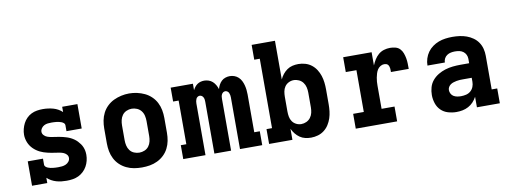

<svg xmlns="http://www.w3.org/2000/svg" viewBox="-60 -1065 3721 1403"><g transform="rotate(-10 1800.0 -363.5)"><path d="M341 8Q322 8 303 6Q284 4 265 -1.5Q246 -7 229 -16.5Q212 -26 198 -39V0H85V-181H198V-136Q198 -127 205.5 -120.5Q213 -114 222 -110.5Q231 -107 240 -105Q249 -103 258.5 -102Q268 -101 277.5 -100.5Q287 -100 296 -100Q311 -100 325.5 -101.5Q340 -103 353.5 -109Q367 -115 376.5 -127Q386 -139 386 -154Q386 -169 375.5 -180Q365 -191 351.5 -196Q338 -201 323.5 -203.5Q309 -206 294.5 -208Q280 -210 266 -212.5Q252 -215 237.5 -218.5Q223 -222 209.5 -226.5Q196 -231 183 -237.5Q170 -244 158 -252.5Q146 -261 135.5 -271.5Q125 -282 117 -294Q109 -306 103.5 -319.5Q98 -333 95 -347.5Q92 -362 92 -376Q92 -398 97.5 -419.5Q103 -441 113 -460.5Q123 -480 139 -496Q155 -512 174.5 -521.5Q194 -531 215.5 -534.5Q237 -538 259 -538Q279 -538 298 -535.5Q317 -533 335.5 -528Q354 -523 371 -513.5Q388 -504 402 -491V-530H515V-349H402V-394Q402 -403 394.5 -409.5Q387 -416 378 -419.5Q369 -423 360 -425Q351 -427 342 -428Q333 -429 323.5 -429.5Q314 -430 305 -430Q291 -430 277 -428.5Q263 -427 250.5 -420.5Q238 -414 229.5 -402Q221 -390 221 -376Q221 -362 231.5 -350.5Q242 -339 256 -334Q270 -329 284 -326.5Q298 -324 312.5 -322Q327 -320 341.5 -317.5Q356 -315 370 -311.5Q384 -308 398 -303.5Q412 -299 425 -292.5Q438 -286 450 -277.5Q462 -269 472 -258.5Q482 -248 490.5 -236Q499 -224 504.5 -210.5Q510 -197 512.5 -183Q515 -169 515 -154Q515 -132 509.5 -110Q504 -88 493 -68.5Q482 -49 465.5 -33.5Q449 -18 429 -8.5Q409 1 386.5 4.5Q364 8 341 8Z M900 8Q870 8 841 3Q812 -2 785 -15Q758 -28 736.5 -48.5Q715 -69 701.5 -95.5Q688 -122 682.5 -151Q677 -180 677 -210V-320Q677 -350 682.5 -379Q688 -408 701.5 -434.5Q715 -461 737 -482Q759 -503 785.5 -515.5Q812 -528 841 -534.5Q870 -541 900 -541Q930 -541 959 -534.5Q988 -528 1014.5 -515.5Q1041 -503 1063 -482Q1085 -461 1098.5 -434.5Q1112 -408 1117.5 -379Q1123 -350 1123 -320V-210Q1123 -180 1117.5 -151Q1112 -122 1098.5 -95.5Q1085 -69 1063.5 -48.5Q1042 -28 1015 -15Q988 -2 959 3Q930 8 900 8ZM900 -102Q920 -102 939 -110Q958 -118 970 -134Q982 -150 986.5 -170Q991 -190 991 -210V-320Q991 -340 986.5 -360Q982 -380 969.5 -396Q957 -412 938 -420Q919 -428 899 -428Q879 -428 860 -419.5Q841 -411 829.5 -395Q818 -379 813.5 -359.5Q809 -340 809 -320V-210Q809 -190 813.5 -170Q818 -150 830 -134Q842 -118 861 -110Q880 -102 900 -102Z M1207 0V-103H1248V-427H1207V-530H1372V-482Q1378 -494 1386.5 -505Q1395 -516 1406 -523.5Q1417 -531 1430 -534.5Q1443 -538 1457 -538Q1473 -538 1489.5 -532.5Q1506 -527 1518.5 -515.5Q1531 -504 1539.5 -489Q1548 -474 1553 -458Q1557 -474 1565 -489Q1573 -504 1585 -515.5Q1597 -527 1613.5 -532.5Q1630 -538 1646 -538Q1664 -538 1680.5 -532Q1697 -526 1710 -514Q1723 -502 1731 -486Q1739 -470 1743.5 -453Q1748 -436 1750 -418.5Q1752 -401 1752 -384V-103H1793V0H1628V-384Q1628 -392 1626.5 -400.5Q1625 -409 1621.5 -417Q1618 -425 1610.5 -430Q1603 -435 1595 -435Q1586 -435 1579 -430Q1572 -425 1568 -417Q1564 -409 1563 -400.5Q1562 -392 1562 -384V0H1438V-384Q1438 -392 1437 -400.5Q1436 -409 1432 -417Q1428 -425 1421 -430Q1414 -435 1405 -435Q1397 -435 1389.5 -430Q1382 -425 1378.5 -417Q1375 -409 1373.5 -400.5Q1372 -392 1372 -384V0Z M2155 8Q2133 8 2111.5 3Q2090 -2 2072 -14.5Q2054 -27 2040 -44.5Q2026 -62 2017 -82V0H1844V-110H1885V-625H1844V-735H2017V-448Q2026 -468 2040 -485.5Q2054 -503 2072 -515.5Q2090 -528 2111.5 -533Q2133 -538 2155 -538Q2181 -538 2206.5 -530.5Q2232 -523 2252.5 -507Q2273 -491 2287 -469Q2301 -447 2309 -422.5Q2317 -398 2320 -372Q2323 -346 2323 -320V-210Q2323 -184 2320 -158Q2317 -132 2309 -107.5Q2301 -83 2287 -61Q2273 -39 2252.5 -23Q2232 -7 2206.5 0.5Q2181 8 2155 8ZM2101 -102Q2121 -102 2139.5 -110.5Q2158 -119 2170 -135Q2182 -151 2186.5 -170.5Q2191 -190 2191 -210V-320Q2191 -340 2186.5 -359.5Q2182 -379 2170 -395Q2158 -411 2139.5 -419.5Q2121 -428 2101 -428Q2082 -428 2064 -419Q2046 -410 2035 -394Q2024 -378 2020.5 -358.5Q2017 -339 2017 -320V-210Q2017 -191 2020.5 -171.5Q2024 -152 2035 -136Q2046 -120 2064 -111Q2082 -102 2101 -102Z M2487 0V-110H2566V-420H2487V-530H2698V-432Q2707 -454 2719.5 -474Q2732 -494 2749.5 -509Q2767 -524 2789.5 -531Q2812 -538 2836 -538Q2855 -538 2875 -533Q2895 -528 2908.5 -514Q2922 -500 2929 -481Q2936 -462 2939.5 -442.5Q2943 -423 2943.5 -403Q2944 -383 2944 -363H2812Q2812 -370 2812 -377.5Q2812 -385 2811 -392Q2810 -399 2807.5 -406Q2805 -413 2800 -418.5Q2795 -424 2787.5 -426Q2780 -428 2773 -428Q2758 -428 2744.5 -419.5Q2731 -411 2723 -398.5Q2715 -386 2710.5 -371Q2706 -356 2703 -341Q2700 -326 2699 -311Q2698 -296 2698 -281V-110H2794V0Z M3234 8Q3234 8 3234 8Q3234 8 3234 8H3233Q3202 8 3171.5 -1Q3141 -10 3119 -31.5Q3097 -53 3087 -83.5Q3077 -114 3077 -145Q3077 -174 3085 -202Q3093 -230 3111.5 -252Q3130 -274 3155 -289Q3180 -304 3207.5 -312.5Q3235 -321 3264 -324Q3293 -327 3321 -327H3386V-360Q3386 -376 3379 -390.5Q3372 -405 3359 -414.5Q3346 -424 3330 -427Q3314 -430 3298 -430Q3283 -430 3268 -427Q3253 -424 3240 -415.5Q3227 -407 3219.5 -393Q3212 -379 3212 -363H3083Q3083 -363 3083 -363Q3083 -363 3083 -363Q3083 -389 3091 -414.5Q3099 -440 3114 -461Q3129 -482 3150.5 -497.5Q3172 -513 3196 -522Q3220 -531 3246 -534.5Q3272 -538 3298 -538Q3325 -538 3351.5 -534.5Q3378 -531 3403 -522Q3428 -513 3450 -497.5Q3472 -482 3487 -460Q3502 -438 3508.5 -412Q3515 -386 3515 -360V-110H3556V0H3386V-78Q3375 -57 3359 -40Q3343 -23 3322.5 -12Q3302 -1 3279.5 3.5Q3257 8 3234 8ZM3286 -100Q3305 -100 3324 -104.5Q3343 -109 3357.5 -121.5Q3372 -134 3379 -152Q3386 -170 3386 -189V-219H3321Q3309 -219 3297 -218.5Q3285 -218 3273 -215.5Q3261 -213 3249.5 -209.5Q3238 -206 3228 -199Q3218 -192 3212 -181.5Q3206 -171 3206 -159Q3206 -145 3213 -132Q3220 -119 3232 -112Q3244 -105 3258 -102.5Q3272 -100 3286 -100Z"/></g></svg>

Font: Iosevka Slab XBdEx
Style: Regular
Weight: 800
Width: 7
Monospace: yes
Designer: Belleve Invis
Foundry: Belleve Invis
Version: Version 11.1.0; ttfautohint (v1.8.3)